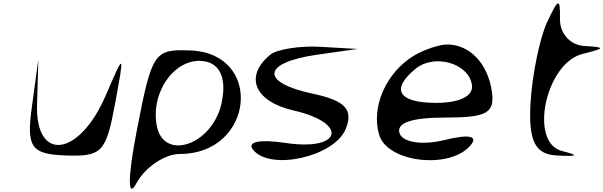

<svg xmlns="http://www.w3.org/2000/svg" viewBox="-20 -940 3649 1161"><path d="M212 -582 173 -296C139 -49 168 -8 375 0C595 8 621 -18 675 -309C734 -627 733 -627 619 -362C459 9 193 43 204 -309Z M807 -150C752 132 751 269 805 168C858 71 976 -9 1068 -9C1516 -9 1577 -618 1131 -635C912 -643 899 -626 807 -150ZM927 -185C891 -397 1051 -603 1223 -568C1315 -549 1350 -459 1320 -318C1266 -62 965 40 927 -185Z M1614 -609C1455 -478 1519 -326 1755 -272C2091 -195 2046 -24 1704 -76C1550 -99 1472 -83 1510 -35C1612 95 2000 9 2070 -159C2119 -277 2067 -332 1873 -373C1552 -441 1564 -561 1896 -609L2143 -644L1916 -657C1793 -664 1654 -642 1614 -609Z M2273 -124C2324 44 2703 86 2826 -62C2873 -118 2816 -130 2667 -93C2536 -61 2418 -78 2397 -132C2373 -196 2466 -229 2669 -229C2925 -229 2973 -256 2954 -388C2930 -556 2820 -671 2684 -671C2636 -671 2545 -640 2484 -604C2315 -503 2222 -292 2273 -124ZM2494 -525C2609 -618 2818 -556 2834 -424C2842 -359 2759 -318 2618 -318C2389 -318 2339 -399 2494 -525Z M3287 -803C3243 -707 3198 -486 3188 -318C3175 -89 3215 -7 3345 0C3476 7 3484 0 3378 -27C3177 -78 3279 -559 3503 -614C3642 -649 3643 -654 3513 -662C3428 -667 3365 -737 3366 -825C3368 -956 3357 -953 3287 -803Z"/></svg>

Font: Venom Sans
Style: Obl
Weight: 400
Version: Version 1.001